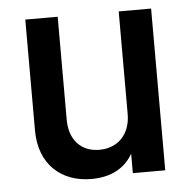

<svg xmlns="http://www.w3.org/2000/svg" viewBox="-43 -552 602 602"><g transform="rotate(-5 258.0 -251.0)"><path d="M221 7C282 7 326 -16 352 -61V0H454V-509H352V-186C352 -123 313 -82 254 -82C197 -82 160 -121 160 -185V-509H58V-160C58 -51 129 7 221 7Z"/></g></svg>

Font: Vanilla Cream DemiBold
Style: Regular
Weight: 600
Designer: Jeremy Tribby, Jinavaṁso
Foundry: Tribby Type
Version: Version 1.422;Glyphs 3.1.2 (3151)